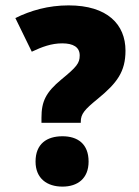

<svg xmlns="http://www.w3.org/2000/svg" viewBox="-20 -681 515 713"><path d="M235 -661C159 -661 94 -642 37 -614L98 -489C136 -507 171 -520 211 -520C252 -520 276 -506 276 -475C276 -446 264 -432 208 -386C150 -338 134 -304 134 -244V-225H280V-229C280 -258 294 -274 343 -314C415 -373 446 -415 446 -493C446 -590 379 -661 235 -661ZM212 12C268 12 309 -18 309 -81C309 -147 268 -175 212 -175C154 -175 112 -147 112 -81C112 -18 155 12 212 12Z"/></svg>

Font: Noto Sans Telugu SemiCondensed Black
Style: Regular
Weight: 900
Width: 4
Designer: Jelle Bosma - Monotype Design Team
Foundry: Monotype Imaging Inc.
Version: Version 2.005